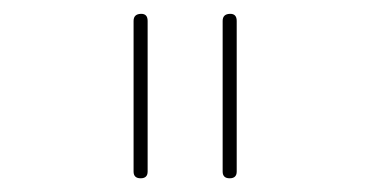

<svg xmlns="http://www.w3.org/2000/svg" viewBox="-20 -800 540 280"><path d="M304.7 -549.8V-769.5Q304.7 -779.3 314.9 -779.8Q325.2 -780.3 325.2 -769.5V-549.8Q325.2 -540 314.9 -540Q304.7 -540 304.7 -549.8ZM174.8 -549.8V-769.5Q174.8 -779.3 185.1 -779.8Q195.3 -780.3 195.3 -769.5V-549.8Q195.3 -540 185.1 -540Q174.8 -540 174.8 -549.8Z"/></svg>

Font: Rounded-L Mgen+ 2m thin
Style: Regular
Weight: 100
Designer: [Source Han Sans]
Ryoko NISHIZUKA  (kana & ideographs); Paul D. Hunt (Latin, Greek & Cyrillic); Wenlong ZHANG  (bopomofo
Version: Version 1.059.20150602